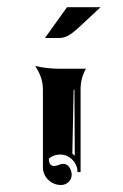

<svg xmlns="http://www.w3.org/2000/svg" viewBox="-20 -665 352 548"><path d="M108.4 -556.6 170.4 -643.3Q171.1 -644.5 173.1 -644.5H267.1L205.6 -587.2Q189.7 -572.3 176.8 -564.5Q163.8 -556.6 148.9 -556.6ZM80.3 -476.6Q115 -468.8 150.1 -468.8H225.3Q210 -442.1 210 -410.2V-173.8H201.2Q201.2 -194.3 186.5 -209.1Q171.9 -223.9 151.4 -223.9Q133.3 -223.9 119.4 -212.2Q119.4 -191.4 134.5 -191.2Q139.6 -191.2 147.3 -194.2Q155 -197.3 160.2 -197.3Q171.6 -197.3 178.1 -187.3Q184.6 -177.2 184.6 -166.3Q184.6 -154.1 175.7 -145.5Q166.7 -137 154.3 -137Q132.8 -137 117.7 -151.9Q102.5 -166.7 102.5 -187.7V-410.2Q102.5 -428 96.3 -445.4Q90.1 -462.9 80.3 -476.6ZM186.5 -226.6 193.4 -220.7 192.4 -409.2 190.2 -408.7Z"/></svg>

Font: AgreloyInT3
Style: Medium
Weight: 400
Designer: gluk
Foundry: gluk
Version: Version 0.27